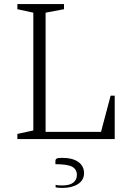

<svg xmlns="http://www.w3.org/2000/svg" viewBox="-20 -680 651 939"><path d="M65 0V-25L143 -42V-618L65 -635V-660H293V-635L203 -618V-35H474L521 -212H541V0ZM286 239Q279 239 269 238.5Q259 238 252 236V224Q259 226 268.5 226.5Q278 227 284 227Q321 227 338.5 213Q356 199 356 176Q356 148 333 135.5Q310 123 251 123V107Q251 100 256.5 96Q262 92 283 92Q335 92 363 112Q391 132 391 167Q391 201 361.5 220Q332 239 286 239Z"/></svg>

Font: Spectral SC ExtraLight
Style: Regular
Weight: 275
Designer: Jean-Baptiste Levee
Foundry: Production Type
Version: Version 2.001